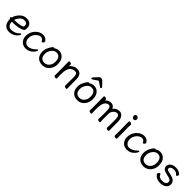

<svg xmlns="http://www.w3.org/2000/svg" viewBox="505 -2581 4455 4455"><g transform="rotate(45 2733.0 -353.5)"><path d="M155 -258Q266 -258 360 -284Q394 -294 403.5 -305.5Q413 -317 413 -341Q413 -422 318 -422Q252 -422 203.5 -366Q155 -310 143 -258ZM244 24Q191 24 148 -2Q56 -59 56 -206Q35 -222 35 -241Q35 -260 60 -260H64Q78 -337 150.5 -414.5Q223 -492 319 -492Q383 -492 421 -469Q491 -428 491 -340Q491 -305 485 -283.5Q479 -262 458 -249Q437 -236 391 -221Q290 -190 133 -190Q133 -123 165 -85Q197 -47 251 -47Q374 -47 451 -129Q465 -146 478 -146Q494 -146 494 -130Q494 -117 479 -93Q464 -69 433 -42Q358 24 244 24Z M793 24Q739 24 693.5 -1.5Q648 -27 620.5 -75.5Q593 -124 593 -190Q593 -255 616 -309Q639 -363 676.5 -404Q714 -445 761.5 -468.5Q809 -492 854 -492Q898 -492 927 -480Q956 -468 973.5 -451.5Q991 -435 999 -420.5Q1007 -406 1007 -401Q1007 -383 990 -366Q973 -349 962 -349Q950 -349 945 -357Q926 -395 915 -402Q887 -421 858 -421Q797 -421 735 -356Q673 -286 673 -199Q673 -149 692 -115Q730 -46 800 -46Q894 -46 992 -144Q1009 -161 1020 -161Q1035 -161 1035 -146Q1035 -135 1020.5 -108.5Q1006 -82 976 -52Q903 24 793 24Z M1340 -49Q1387 -49 1424 -74.5Q1461 -100 1483.5 -144.5Q1506 -189 1506 -258Q1506 -326 1475 -373Q1444 -420 1374 -420Q1304 -420 1253 -353.5Q1202 -287 1202 -208Q1202 -49 1340 -49ZM1346 24Q1237 24 1180 -38.5Q1123 -101 1123 -207Q1123 -289 1174 -377Q1194 -414 1215 -437Q1236 -460 1250 -460Q1263 -460 1268 -453Q1320 -492 1382 -492Q1444 -492 1489 -462Q1585 -399 1585 -245Q1585 -141 1522 -62Q1454 24 1346 24Z M2117 17Q2098 17 2077.5 8.5Q2057 0 2057 -17Q2059 -34 2059 -293Q2059 -351 2044 -384Q2029 -417 1983 -417Q1804 -417 1801 -162L1799 -97Q1799 -59 1802 1Q1802 17 1779 17Q1760 17 1739.5 8.5Q1719 0 1719 -17L1721 -115Q1721 -364 1718 -471Q1718 -487 1742 -487Q1760 -487 1780.5 -478.5Q1801 -470 1801 -453V-439Q1799 -411 1799 -398Q1821 -433 1873.5 -462Q1926 -491 1979 -491Q2075 -491 2110 -425Q2137 -378 2137 -297Q2137 -105 2140 1Q2140 17 2117 17Z M2490 -49Q2537 -49 2574 -74.5Q2611 -100 2633.5 -144.5Q2656 -189 2656 -258Q2656 -326 2625 -373Q2594 -420 2524 -420Q2454 -420 2403 -353.5Q2352 -287 2352 -208Q2352 -49 2490 -49ZM2496 24Q2387 24 2330 -38.5Q2273 -101 2273 -207Q2273 -289 2324 -377Q2344 -414 2365 -437Q2386 -460 2400 -460Q2413 -460 2418 -453Q2470 -492 2532 -492Q2594 -492 2639 -462Q2735 -399 2735 -245Q2735 -141 2672 -62Q2604 24 2496 24ZM2669 -559Q2659 -559 2640.5 -575Q2622 -591 2528 -650Q2431 -588 2413.5 -573.5Q2396 -559 2386 -559Q2362 -559 2362 -581Q2362 -598 2445 -682Q2465 -703 2477 -715Q2489 -727 2500.5 -729Q2512 -731 2535 -731Q2559 -731 2572 -718Q2585 -705 2605 -686Q2693 -601 2693 -582Q2693 -559 2669 -559Z M3494 17Q3475 17 3454 8.5Q3433 0 3433 -17L3437 -105V-293Q3437 -420 3359 -420Q3331 -420 3300.5 -399Q3270 -378 3249.5 -343Q3229 -308 3229 -268V-105L3234 1Q3234 17 3210 17Q3191 17 3170.5 8.5Q3150 0 3150 -17L3154 -105V-293Q3154 -420 3086 -420Q3037 -420 3000 -376Q2954 -320 2951 -210L2948 -105L2953 1Q2953 17 2929 17Q2910 17 2889 8.5Q2868 0 2868 -17L2870 -105Q2870 -356 2867 -472Q2867 -488 2891 -488Q2910 -488 2931 -479.5Q2952 -471 2952 -455L2951 -424Q2960 -442 3000 -467Q3040 -492 3092 -492Q3144 -492 3174.5 -462.5Q3205 -433 3211 -409Q3231 -443 3274 -467.5Q3317 -492 3367 -492Q3416 -492 3450 -463Q3515 -408 3515 -297Q3515 -105 3518 1Q3518 17 3494 17Z M3753 16Q3734 16 3712 7.5Q3690 -1 3690 -17L3692 -105Q3692 -368 3689 -475Q3689 -490 3713 -490Q3732 -490 3753.5 -481.5Q3775 -473 3775 -457L3773 -368Q3773 -105 3776 1Q3776 16 3753 16ZM3676 -650Q3676 -672 3690 -688Q3704 -704 3729 -704Q3753 -704 3770 -682Q3787 -660 3787 -638Q3787 -615 3772.5 -599.5Q3758 -584 3734 -584Q3710 -584 3693 -605.5Q3676 -627 3676 -650Z M4114 24Q4060 24 4014.5 -1.5Q3969 -27 3941.5 -75.5Q3914 -124 3914 -190Q3914 -255 3937 -309Q3960 -363 3997.5 -404Q4035 -445 4082.5 -468.5Q4130 -492 4175 -492Q4219 -492 4248 -480Q4277 -468 4294.5 -451.5Q4312 -435 4320 -420.5Q4328 -406 4328 -401Q4328 -383 4311 -366Q4294 -349 4283 -349Q4271 -349 4266 -357Q4247 -395 4236 -402Q4208 -421 4179 -421Q4118 -421 4056 -356Q3994 -286 3994 -199Q3994 -149 4013 -115Q4051 -46 4121 -46Q4215 -46 4313 -144Q4330 -161 4341 -161Q4356 -161 4356 -146Q4356 -135 4341.5 -108.5Q4327 -82 4297 -52Q4224 24 4114 24Z M4661 -49Q4708 -49 4745 -74.5Q4782 -100 4804.5 -144.5Q4827 -189 4827 -258Q4827 -326 4796 -373Q4765 -420 4695 -420Q4625 -420 4574 -353.5Q4523 -287 4523 -208Q4523 -49 4661 -49ZM4667 24Q4558 24 4501 -38.5Q4444 -101 4444 -207Q4444 -289 4495 -377Q4515 -414 4536 -437Q4557 -460 4571 -460Q4584 -460 4589 -453Q4641 -492 4703 -492Q4765 -492 4810 -462Q4906 -399 4906 -245Q4906 -141 4843 -62Q4775 24 4667 24Z M5217 24Q5113 24 5054 -24Q5009 -62 5009 -90Q5009 -102 5025 -120.5Q5041 -139 5053 -139Q5066 -139 5071 -128Q5078 -109 5093 -90Q5124 -46 5216 -46Q5275 -46 5305.5 -70.5Q5336 -95 5336 -127Q5336 -159 5319.5 -179.5Q5303 -200 5251.5 -212Q5200 -224 5150 -236Q5033 -263 5033 -356Q5033 -397 5059 -428Q5114 -492 5220 -492Q5326 -492 5386 -427Q5390 -423 5390 -411Q5390 -399 5378 -381Q5366 -363 5355 -363Q5343 -363 5331 -379Q5301 -425 5222 -425Q5166 -425 5138 -404Q5110 -383 5110 -360Q5110 -336 5122 -323.5Q5134 -311 5173 -302L5269 -279Q5414 -245 5414 -128Q5414 -86 5389.5 -51.5Q5365 -17 5320.5 3.5Q5276 24 5217 24Z"/></g></svg>

Font: ToneOZ-Pinyin-WenKai-Medium
Style: Medium
Weight: 700
Designer: Fontworks Inc.
Foundry: ToneOZ
Version: Version 0.240331